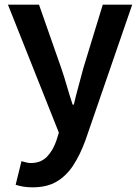

<svg xmlns="http://www.w3.org/2000/svg" viewBox="-20 -575 599 822"><path d="M120 227Q97 227 79.5 224Q62 221 47 216L72 115Q80 117 90.5 120Q101 123 112 123Q155 123 181 96Q207 69 221 28L232 -7L14 -555H147L242 -284Q255 -246 266.5 -206Q278 -166 291 -127H296Q305 -166 316 -205.5Q327 -245 337 -284L420 -555H546L346 25Q323 88 293.5 133Q264 178 222.5 202.5Q181 227 120 227Z"/></svg>

Font: Noto Sans KR SemiBold
Style: Regular
Weight: 600
Designer: Ryoko NISHIZUKA  (kana, bopomofo & ideographs); Paul D. Hunt (Latin, Greek & Cyrillic); Sandoll Communications , Soo-you
Foundry: Adobe
Version: Version 2.004-H2;hotconv 1.0.118;makeotfexe 2.5.65603